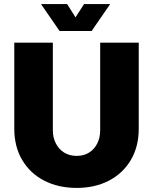

<svg xmlns="http://www.w3.org/2000/svg" viewBox="-20 -909 752 941"><path d="M356 12Q266 12 197 -23.5Q128 -59 89 -124.5Q50 -190 50 -279V-700H239V-270Q239 -235 253.5 -206.5Q268 -178 294 -161.5Q320 -145 356 -145Q391 -145 417 -161.5Q443 -178 457 -206.5Q471 -235 471 -270V-700H660V-279Q660 -190 621 -124.5Q582 -59 513.5 -23.5Q445 12 356 12ZM272 -757 181 -889H309L350 -824L392 -889H520L429 -757Z"/></svg>

Font: MuseoModerno Thin ExtraBold
Style: Regular
Weight: 800
Version: Version 1.002